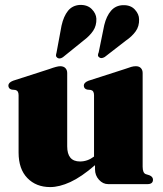

<svg xmlns="http://www.w3.org/2000/svg" viewBox="-20 -748 663 780"><path d="M55.5 -128.5V-361.5Q55.5 -379.5 42.5 -382.5L27.5 -384Q14 -387.5 14 -400.5Q14 -412.5 33 -420L180.5 -467.5Q211.5 -479 224.5 -479Q238.5 -479 245.8 -471.2Q253 -463.5 253 -451.5V-153.5Q253 -92 305 -92Q335.5 -92 362 -112V-361.5Q362 -379.5 349 -382.5L334 -384Q320.5 -387.5 320.5 -400.5Q320.5 -412.5 339.5 -420L487 -467.5Q503.5 -473.5 513 -476.2Q522.5 -479 532 -479Q545.5 -479 552.5 -471.2Q559.5 -463.5 559.5 -451.5V-71Q559.5 -45 572.5 -40.5L587 -36Q601.5 -30 601.5 -18Q601.5 0 579 0H419.5Q398 0 382 -17.8Q366 -35.5 366 -60V-77Q310.5 -29 265.8 -8.5Q221 12 184 12Q126.5 12 91 -24.8Q55.5 -61.5 55.5 -128.5ZM230 -644Q238.5 -682 256.2 -704Q274 -726 304 -728Q335 -729 352.8 -711Q370.5 -693 371.5 -672Q372.5 -644 358.5 -623Q344.5 -602 319 -583L235.5 -515.5Q222 -506.5 212.5 -513.5Q207.5 -517.5 207.5 -522.5Q207.5 -527.5 209.5 -533.5ZM403.5 -646Q412.5 -683 431.2 -704.5Q450 -726 479.5 -727Q510.5 -728 527.8 -709.2Q545 -690.5 545 -669.5Q546 -641.5 531.2 -620.8Q516.5 -600 490 -582L405.5 -516.5Q391 -508 382.5 -515.5Q377.5 -519.5 378 -524.8Q378.5 -530 381 -535.5Z"/></svg>

Font: Fraunces 72pt S000 Black
Style: Regular
Weight: 900
Version: Version 1.000; ttfautohint (v1.8.3)